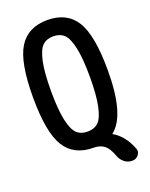

<svg xmlns="http://www.w3.org/2000/svg" viewBox="-163 -824 826 1060"><g transform="rotate(-20 250.0 -294.5)"><path d="M313 -622.1Q289.1 -644.5 250 -644.5Q210.9 -644.5 187 -622.1Q163.1 -599.6 149.4 -536.6Q135.7 -473.6 135.7 -364.7Q135.7 -255.9 149.4 -192.9Q163.1 -129.9 187 -107.4Q210.9 -85 250 -85Q289.1 -85 313 -107.4Q336.9 -129.9 350.6 -192.9Q364.3 -255.9 364.3 -364.7Q364.3 -473.6 350.6 -536.6Q336.9 -599.6 313 -622.1ZM250 9.8Q135.7 9.8 83 -74.7Q30.3 -159.2 30.3 -365.2Q30.3 -571.3 83 -655.8Q135.7 -740.2 250 -740.2Q364.3 -740.2 417 -655.8Q469.7 -571.3 469.7 -365.2Q469.7 -102.5 375 -28.3Q374 -27.3 374 -26.4Q374 -24.4 375 -24.4Q436.5 10.7 469.7 94.7Q477.5 114.3 463.9 132.3Q450.2 150.4 427.7 150.4H424.8Q400.4 150.4 380.9 134.8Q361.3 119.1 352.5 94.7Q335.9 47.9 312 28.8Q288.1 9.8 250 9.8Z"/></g></svg>

Font: Rounded Mgen+ 2m medium
Style: Regular
Weight: 500
Designer: [Source Han Sans]
Ryoko NISHIZUKA  (kana & ideographs); Paul D. Hunt (Latin, Greek & Cyrillic); Wenlong ZHANG  (bopomofo
Version: Version 1.059.20150602